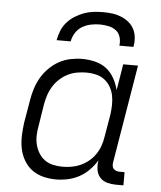

<svg xmlns="http://www.w3.org/2000/svg" viewBox="-53 -786 706 841"><g transform="rotate(5 300.0 -366.0)"><path d="M224 8Q195 8 167.5 1Q140 -6 118.5 -22Q97 -38 83 -62Q69 -86 63.5 -113.5Q58 -141 59 -170Q60 -199 64 -228L81 -328Q85 -353 93 -378.5Q101 -404 114.5 -427.5Q128 -451 148 -471Q168 -491 191.5 -504Q215 -517 241.5 -522.5Q268 -528 293 -528Q322 -528 350.5 -521Q379 -514 400 -497.5Q421 -481 434.5 -457Q448 -433 455 -405L474 -520H539L467 -87Q466 -80 467 -72.5Q468 -65 472.5 -60Q477 -55 484 -52.5Q491 -50 498 -50H521V8H488Q468 8 449.5 3Q431 -2 418.5 -15.5Q406 -29 402.5 -48Q399 -67 402 -87L403 -92Q389 -69 369.5 -49Q350 -29 326 -16Q302 -3 275.5 2.5Q249 8 224 8ZM248 -50Q268 -50 288 -53.5Q308 -57 327 -65.5Q346 -74 362.5 -87.5Q379 -101 391 -118.5Q403 -136 410 -155.5Q417 -175 420 -195L437 -295Q440 -316 440.5 -338Q441 -360 437 -380Q433 -400 422.5 -418Q412 -436 396 -448Q380 -460 359.5 -465Q339 -470 318 -470Q298 -470 277 -466.5Q256 -463 236.5 -453.5Q217 -444 200.5 -429Q184 -414 172.5 -396Q161 -378 154.5 -358.5Q148 -339 144 -318L128 -218Q124 -197 123.5 -176Q123 -155 128 -135.5Q133 -116 143.5 -99Q154 -82 170 -70.5Q186 -59 206.5 -54.5Q227 -50 248 -50ZM174 -600Q178 -621 186 -641.5Q194 -662 209 -679Q224 -696 243 -708Q262 -720 282.5 -727.5Q303 -735 324 -737.5Q345 -740 366 -740Q387 -740 407 -737.5Q427 -735 445.5 -727.5Q464 -720 479 -708Q494 -696 503 -679Q512 -662 514 -641.5Q516 -621 512 -600H450Q453 -619 447.5 -637.5Q442 -656 428 -666.5Q414 -677 395 -681Q376 -685 357 -685Q338 -685 318 -681Q298 -677 280 -666.5Q262 -656 250.5 -637.5Q239 -619 236 -600Z"/></g></svg>

Font: Iosevka Light Extended
Style: Italic
Weight: 300
Width: 7
Italic angle: -9°
Monospace: yes
Designer: Belleve Invis
Foundry: Belleve Invis
Version: Version 32.5.0; ttfautohint (v1.8.4)